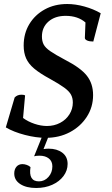

<svg xmlns="http://www.w3.org/2000/svg" viewBox="-20 -675 556 957"><path d="M208 12Q160 12 104 -2.5Q48 -17 9 -40L53 -189Q66 -203 87 -203Q101 -203 105 -199L95 -87Q119 -69 151.5 -58Q184 -47 214 -47Q250 -47 279.5 -62.5Q309 -78 326 -105Q343 -132 343 -164Q343 -186 334 -203Q325 -220 300.5 -238Q276 -256 229 -282Q179 -309 150.5 -333Q122 -357 110 -384.5Q98 -412 98 -448Q98 -508 126 -554.5Q154 -601 203 -628Q252 -655 315 -655Q356 -655 401 -642.5Q446 -630 482 -609L445 -468Q426 -468 414.5 -473Q403 -478 403 -486L406 -563Q368 -596 307 -596Q254 -596 221.5 -567.5Q189 -539 189 -493Q189 -470 197.5 -453.5Q206 -437 230.5 -420Q255 -403 304 -377Q382 -337 413 -297.5Q444 -258 444 -201Q444 -141 412.5 -92.5Q381 -44 328 -16Q275 12 208 12ZM160 262Q111 262 81 242.5Q51 223 51 190Q51 169 62 156Q73 143 92 143Q102 143 113.5 147Q125 151 132 158Q121 229 174 229Q202 229 221.5 207Q241 185 241 154Q241 129 223.5 115Q206 101 177 101Q161 101 150 104L192 0H224L197 68Q211 66 222 66Q264 66 290.5 86Q317 106 317 142Q317 175 296.5 202.5Q276 230 240.5 246Q205 262 160 262Z"/></svg>

Font: Petrona SemiBold
Style: Italic
Weight: 600
Italic angle: -9°
Designer: Ringo R. Seeber
Foundry: Ringo R. Seeber
Version: Version 2.001; ttfautohint (v1.8.3)